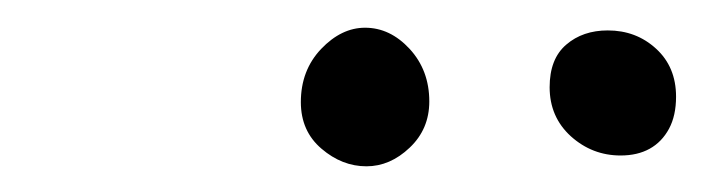

<svg xmlns="http://www.w3.org/2000/svg" viewBox="-20 -724 520 142"><path d="M251 -601Q233 -601 217.8 -614Q202.5 -627 202.5 -648.5Q202.5 -672 217.5 -687.8Q232.5 -703.5 250 -703.5Q268.5 -703.5 283 -687.8Q297.5 -672 297.5 -649Q297.5 -628.5 283 -614.8Q268.5 -601 251 -601ZM439 -609Q418 -609 402.2 -623.2Q386.5 -637.5 386.5 -659.5Q386.5 -680.5 398.8 -691Q411 -701.5 429.5 -701.5Q450.5 -701.5 465.2 -688Q480 -674.5 480 -652.5Q480 -638.5 474.8 -628.8Q469.5 -619 460.5 -614Q451.5 -609 439 -609Z"/></svg>

Font: Grandstander Thin
Style: Italic
Weight: 100
Italic angle: -15°
Designer: Tyler Finck
Foundry: Etcetera Type Co
Version: Version 1.200